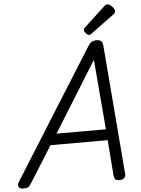

<svg xmlns="http://www.w3.org/2000/svg" viewBox="-119 -1326 1028 1398"><g transform="rotate(-5 395.0 -627.5)"><path d="M-6 14Q-32 14 -40 -1Q-48 -16 -34 -38L554 -975Q568 -998 582 -1006.5Q596 -1015 621 -1015Q640 -1015 651.5 -1005.5Q663 -996 665 -965L741 -31Q744 -11 732.5 1.5Q721 14 695 14Q673 14 666 5.5Q659 -3 656 -23L636 -283H218L57 -26Q41 0 30.5 7Q20 14 -6 14ZM269 -363H630L587 -875ZM570 -1058Q559 -1058 546 -1071.5Q533 -1085 533 -1095Q533 -1099 534 -1103Q535 -1107 541 -1113L697 -1258Q703 -1263 707 -1266Q711 -1269 718 -1269Q728 -1269 740.5 -1260Q753 -1251 762 -1239Q771 -1227 771 -1216Q771 -1209 769 -1204Q767 -1199 756 -1191L589 -1068Q583 -1064 578.5 -1061Q574 -1058 570 -1058Z"/></g></svg>

Font: Playwrite AU QLD
Style: Regular
Weight: 400
Designer: Veronika Burian, José Scaglione
Foundry: TypeTogether
Version: Version 1.002